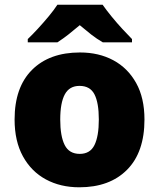

<svg xmlns="http://www.w3.org/2000/svg" viewBox="-20 -786 677 816"><path d="M594 -278Q594 -139 520 -64.5Q446 10 317 10Q237 10 175 -23.5Q113 -57 77.5 -121.5Q42 -186 42 -278Q42 -415 116 -489Q190 -563 320 -563Q400 -563 461.5 -530Q523 -497 558.5 -433.5Q594 -370 594 -278ZM236 -278Q236 -207 255 -169.5Q274 -132 319 -132Q363 -132 381.5 -169.5Q400 -207 400 -278Q400 -349 381.5 -385Q363 -421 318 -421Q275 -421 255.5 -385Q236 -349 236 -278ZM416 -766Q432 -743 454.5 -715.5Q477 -688 500.5 -662.5Q524 -637 541 -620V-606H417Q391 -621 368 -639Q345 -657 319 -679Q293 -657 271.5 -640Q250 -623 224 -606H98V-620Q117 -638 140.5 -663.5Q164 -689 186.5 -716Q209 -743 224 -766Z"/></svg>

Font: Noto Sans Khmer UI Black
Style: Regular
Weight: 900
Designer: Danh Hong and the Monotype Design Team
Foundry: Monotype Imaging Inc.
Version: Version 2.002; ttfautohint (v1.8.4.7-5d5b)